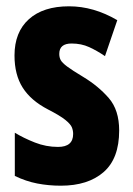

<svg xmlns="http://www.w3.org/2000/svg" viewBox="-20 -579 421 609"><path d="M358 -165Q358 -76 308.5 -33Q259 10 173 10Q134 10 98 3Q62 -4 27 -21V-158Q55 -141 90.5 -127Q126 -113 164 -113Q212 -113 212 -154Q212 -165 208 -175Q204 -185 187.5 -198.5Q171 -212 132 -232Q78 -260 52 -301Q26 -342 26 -403Q26 -477 71.5 -518Q117 -559 199 -559Q277 -559 352 -515L313 -401Q288 -418 263 -429.5Q238 -441 207 -441Q168 -441 168 -408Q168 -397 172.5 -388.5Q177 -380 193 -368Q209 -356 244 -335Q292 -306 325 -268Q358 -230 358 -165Z"/></svg>

Font: Noto Sans Gurmukhi ExtraCondensed ExtraBold
Style: Regular
Weight: 800
Width: 2
Designer: Jelle Bosma - Monotype Design Team
Foundry: Monotype Imaging Inc.
Version: Version 2.004; ttfautohint (v1.8.4.7-5d5b)